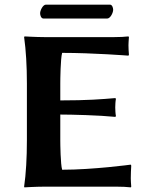

<svg xmlns="http://www.w3.org/2000/svg" viewBox="-20 -805 634 828"><path d="M240 -200V-311C288 -311 408 -308 477 -301L480 -304C478 -313 477 -333 477 -342C477 -351 478 -370 480 -379L477 -382C418 -377 358 -372 240 -372V-445C240 -462 241 -553 248 -577C382 -577 534 -565 534 -565L536 -569C535 -577 534 -601 534 -610C534 -618 535 -631 536 -645L534 -648C518 -646 495 -645 474 -645H170C136 -645 86 -648 86 -648L84 -645C92 -588 96 -520 96 -445V-200C96 -125 92 -54 84 0L85 3C85 3 135 0 170 0H484C505 0 528 1 544 3L546 0C545 -13 544 -26 544 -36C544 -46 545 -83 546 -91L544 -95C544 -95 382 -73 248 -73C241 -97 240 -183 240 -200ZM442 -725C456 -725 468 -750 468 -763C468 -771 464 -785 454 -785H178C165 -785 153 -760 153 -748C153 -739 157 -725 168 -725Z"/></svg>

Font: Libertinus Sans
Style: Bold
Weight: 700
Designer: Philipp H. Poll, Khaled Hosny
Foundry: Caleb Maclennan
Version: Version 7.050;RELEASE